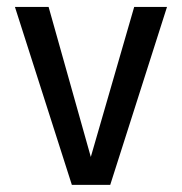

<svg xmlns="http://www.w3.org/2000/svg" viewBox="-20 -520 511 540"><path d="M182.1 0 22 -500.5H116.7L235.4 -78.6L357.4 -500.5H449.7L290 0Z"/></svg>

Font: Mako
Style: Regular
Weight: 400
Designer: vernon adams
Foundry: vernon adams
Version: Version 1.100; ttfautohint (v1.8.4.7-5d5b);gftools[0.9.33]